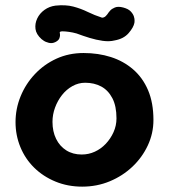

<svg xmlns="http://www.w3.org/2000/svg" viewBox="-20 -698 630 717"><path d="M287 -1Q233 -1 187 -20Q141 -39 107.5 -72Q74 -105 56 -149Q38 -193 38 -242Q38 -292 57 -338.5Q76 -385 110.5 -421.5Q145 -458 191 -479Q237 -500 292 -500Q347 -500 394 -485Q441 -470 477 -439Q513 -408 533 -361Q553 -314 553 -250Q553 -200 532 -155Q511 -110 474.5 -75.5Q438 -41 390 -21Q342 -1 287 -1ZM285 -121Q311 -121 334 -131.5Q357 -142 375 -161Q393 -180 404 -204.5Q415 -229 415 -256Q415 -302 399.5 -331.5Q384 -361 358 -375Q332 -389 298 -389Q273 -389 250.5 -376.5Q228 -364 211.5 -343Q195 -322 185.5 -296Q176 -270 176 -243Q176 -207 189.5 -179.5Q203 -152 227.5 -136.5Q252 -121 285 -121ZM187 -541Q175 -535 162.5 -538Q150 -541 142.5 -546.5Q135 -552 135 -552Q115 -570 112.5 -590Q110 -610 119 -629Q128 -648 146 -661Q164 -674 187 -677Q225 -681 253.5 -673.5Q282 -666 307.5 -653.5Q333 -641 361 -632Q369 -632 375 -638Q381 -644 386 -652Q386 -652 391.5 -658.5Q397 -665 409 -670Q421 -675 440 -670Q459 -665 468 -655.5Q477 -646 480 -636.5Q483 -627 482.5 -620Q482 -613 482 -613Q479 -596 460.5 -574.5Q442 -553 408 -547Q388 -542 363.5 -545.5Q339 -549 314.5 -556.5Q290 -564 266 -573Q252 -577 237.5 -579Q223 -581 213.5 -581Q204 -581 203 -577Q203 -577 204 -570.5Q205 -564 202 -555.5Q199 -547 187 -541Z"/></svg>

Font: Sour Gummy Black SemiBold
Style: Regular
Weight: 600
Version: Version 1.000